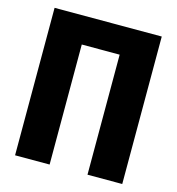

<svg xmlns="http://www.w3.org/2000/svg" viewBox="-106 -802 823 894"><g transform="rotate(15 305.5 -355.5)"><path d="M564 -710.9V0H396.5V-578.6H213.9V0H47.4V-710.9Z"/></g></svg>

Font: Roboto Condensed Black
Style: Regular
Weight: 900
Designer: Christian Robertson
Foundry: Google
Version: Version 3.008; 2023